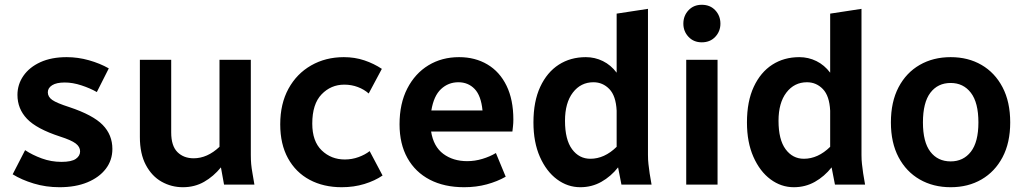

<svg xmlns="http://www.w3.org/2000/svg" viewBox="-20 -772 4289 803"><path d="M33 -43 85 -144Q115 -124 154.5 -109.5Q194 -95 237 -95Q279 -95 297 -107.5Q315 -120 315 -139Q315 -158 296.5 -172Q278 -186 231 -201Q133 -233 93 -275Q53 -317 53 -375Q53 -419 78 -455Q103 -491 149 -512Q195 -533 259 -533Q306 -533 352 -520Q398 -507 435 -486L385 -387Q357 -403 320.5 -415Q284 -427 251 -427Q216 -427 198 -415.5Q180 -404 180 -386Q180 -367 198.5 -354Q217 -341 270 -324Q369 -291 409.5 -249.5Q450 -208 450 -149Q450 -102 422.5 -66Q395 -30 345.5 -9.5Q296 11 229 11Q172 11 121 -4.5Q70 -20 33 -43Z M565 -199V-522H696V-218Q696 -162 722 -136Q748 -110 790 -110Q847 -110 898 -158V-522H1029V-124Q1029 -103 1030.5 -86Q1032 -69 1036 -47L1044 0H917L904 -72Q873 -34 833.5 -11.5Q794 11 745 11Q697 11 656 -12Q615 -35 590 -82Q565 -129 565 -199Z M1152 -252Q1152 -338 1186.5 -401Q1221 -464 1281.5 -498.5Q1342 -533 1418 -533Q1464 -533 1504 -519.5Q1544 -506 1577 -484L1522 -381Q1503 -398 1476.5 -408Q1450 -418 1420 -418Q1364 -418 1325 -377.5Q1286 -337 1286 -255Q1286 -181 1325.5 -143Q1365 -105 1422 -105Q1452 -105 1479.5 -115Q1507 -125 1526 -140L1580 -38Q1548 -16 1504 -2.5Q1460 11 1409 11Q1333 11 1275 -20Q1217 -51 1184.5 -110Q1152 -169 1152 -252Z M1651 -252Q1651 -339 1683.5 -402Q1716 -465 1772 -499Q1828 -533 1900 -533Q1967 -533 2018.5 -502.5Q2070 -472 2098.5 -413.5Q2127 -355 2127 -272Q2127 -257 2125.5 -244Q2124 -231 2123 -222H1783Q1793 -159 1834 -128.5Q1875 -98 1934 -98Q1966 -98 1997.5 -107.5Q2029 -117 2054 -132L2095 -33Q2060 -13 2016 -1Q1972 11 1921 11Q1838 11 1777.5 -20.5Q1717 -52 1684 -111Q1651 -170 1651 -252ZM1897 -428Q1855 -428 1824.5 -399.5Q1794 -371 1784 -310H1998Q1992 -372 1965 -400Q1938 -428 1897 -428Z M2211 -260Q2211 -348 2239.5 -409Q2268 -470 2317 -501.5Q2366 -533 2430 -533Q2468 -533 2501.5 -516.5Q2535 -500 2559 -468V-715L2690 -735V-124Q2690 -103 2692 -86Q2694 -69 2697 -47L2705 0H2579L2565 -72Q2535 -34 2495 -11.5Q2455 11 2407 11Q2354 11 2309.5 -22Q2265 -55 2238 -116Q2211 -177 2211 -260ZM2343 -267Q2343 -188 2372.5 -148Q2402 -108 2449 -108Q2508 -108 2559 -158V-309Q2556 -371 2528.5 -399.5Q2501 -428 2462 -428Q2409 -428 2376 -385Q2343 -342 2343 -267Z M2838 -673Q2838 -706 2859.5 -729Q2881 -752 2915 -752Q2950 -752 2971.5 -729Q2993 -706 2993 -673Q2993 -641 2971.5 -618Q2950 -595 2915 -595Q2881 -595 2859.5 -618Q2838 -641 2838 -673ZM2850 0V-522H2981V0Z M3104 -260Q3104 -348 3132.5 -409Q3161 -470 3210 -501.5Q3259 -533 3323 -533Q3361 -533 3394.5 -516.5Q3428 -500 3452 -468V-715L3583 -735V-124Q3583 -103 3585 -86Q3587 -69 3590 -47L3598 0H3472L3458 -72Q3428 -34 3388 -11.5Q3348 11 3300 11Q3247 11 3202.5 -22Q3158 -55 3131 -116Q3104 -177 3104 -260ZM3236 -267Q3236 -188 3265.5 -148Q3295 -108 3342 -108Q3401 -108 3452 -158V-309Q3449 -371 3421.5 -399.5Q3394 -428 3355 -428Q3302 -428 3269 -385Q3236 -342 3236 -267Z M3706 -260Q3706 -346 3738 -407Q3770 -468 3826.5 -500.5Q3883 -533 3956 -533Q4029 -533 4085 -500.5Q4141 -468 4173 -407Q4205 -346 4205 -260Q4205 -175 4173 -114.5Q4141 -54 4085 -21.5Q4029 11 3956 11Q3883 11 3826.5 -21.5Q3770 -54 3738 -114.5Q3706 -175 3706 -260ZM3840 -260Q3840 -178 3871 -137.5Q3902 -97 3956 -97Q4009 -97 4040.5 -137.5Q4072 -178 4072 -260Q4072 -343 4040.5 -384Q4009 -425 3956 -425Q3902 -425 3871 -384Q3840 -343 3840 -260Z"/></svg>

Font: Radio Canada SemiBold
Style: Regular
Weight: 600
Designer: Charles Daoud, Etienne Aubert Bonn, Alexandre Saumier Demers, Jacques Le Bailly
Foundry: Radio-Canada
Version: Version 2.104; ttfautohint (v1.8.4.7-5d5b);gftools[0.9.28.de